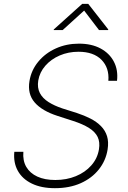

<svg xmlns="http://www.w3.org/2000/svg" viewBox="-20 -964 662 995"><path d="M264.6 11.2Q194.3 11.2 145.3 -12.5Q96.2 -36.1 72.5 -78.6Q48.8 -121.1 54.2 -177.2H101.1Q97.2 -131.8 116.2 -99.1Q135.3 -66.4 173.6 -48.8Q211.9 -31.2 266.6 -31.2Q324.7 -31.2 373 -51Q421.4 -70.8 453.1 -106.7Q484.9 -142.6 492.7 -189.5Q499 -227.5 486.1 -254.2Q473.1 -280.8 441.4 -300.8Q409.7 -320.8 358.4 -337.4L278.3 -363.3Q197.8 -389.2 159.7 -433.1Q121.6 -477.1 132.8 -544.4Q142.1 -600.6 178.5 -644.5Q214.8 -688.5 269.5 -713.1Q324.2 -737.8 389.2 -737.8Q454.6 -737.8 501 -712.9Q547.4 -688 570.1 -644.5Q592.8 -601.1 586.4 -545.4H541.5Q546.9 -612.3 505.9 -654.1Q464.8 -695.8 386.7 -695.8Q334 -695.8 289.3 -676.5Q244.6 -657.2 215.1 -623.5Q185.5 -589.8 178.2 -546.4Q172.4 -509.3 186.5 -481.9Q200.7 -454.6 231.2 -435.3Q261.7 -416 302.7 -402.3L378.4 -378.4Q417 -365.7 449 -349.4Q481 -333 503.2 -310.5Q525.4 -288.1 534.7 -258.3Q543.9 -228.5 537.6 -189Q528.3 -131.3 492.2 -85.9Q456.1 -40.5 398.2 -14.6Q340.3 11.2 264.6 11.2ZM304.7 -808.1H258.3L258.8 -811.5L405.8 -943.8H437.5L541 -811.5L540.5 -808.1H493.2L416 -909.2Z"/></svg>

Font: Inter ExtraLight
Style: Italic
Weight: 250
Italic angle: -9.3988°
Designer: Rasmus Andersson
Foundry: rsms
Version: Version 4.001;git-66647c0bb